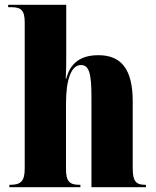

<svg xmlns="http://www.w3.org/2000/svg" viewBox="-20 -780 651 800"><path d="M19 0H315V-10H311C270 -10 255 -24 255 -75V-349C255 -446 276 -509 317 -509C351 -509 361 -475 361 -377V0H588V-10H585C546 -10 533 -25 533 -80V-358C533 -493 484 -550 390 -550C312 -550 272 -514 256 -452H254C256 -486 256 -518 256 -552V-760H14V-750H27C68 -750 83 -737 83 -686V-78C83 -24 66 -10 22 -10H19Z"/></svg>

Font: Noto Serif Display Condensed Black
Style: Regular
Weight: 900
Width: 3
Designer: Monotype Design Team
Foundry: Monotype Imaging Inc.
Version: Version 2.009